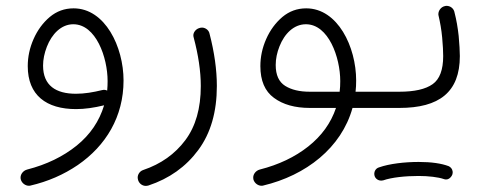

<svg xmlns="http://www.w3.org/2000/svg" viewBox="-20 -356 1629 642"><path d="M226.1 -328.1C195.8 -328.1 169.4 -318.4 146.5 -299.3C123.5 -279.8 105.5 -255.4 92.3 -225.6C79.1 -195.8 72.8 -165.5 72.8 -134.8C72.8 -37.6 134.8 8.8 234.4 8.8C263.2 8.8 294.4 4.4 328.1 -3.9C312 49.3 281.7 94.2 236.3 130.9C190.9 167.5 135.7 194.3 70.8 210.9C56.6 214.8 48.8 227.1 48.8 237.3C48.8 239.3 48.8 241.2 49.3 243.2C52.7 257.3 65.9 265.1 76.2 265.1C78.1 265.1 80.1 265.1 81.5 264.6C140.1 251 192.9 228 240.2 195.8C334 131.3 393.1 34.2 393.1 -86.9C393.1 -199.2 331.5 -328.1 226.1 -328.1ZM124 -136.7C124 -157.2 128.4 -178.2 136.7 -199.7C153.3 -242.2 184.6 -274.9 225.1 -274.9C300.8 -274.9 339.8 -164.1 339.8 -85C339.8 -74.2 339.4 -63.5 338.4 -53.2C335 -54.7 331.1 -55.7 327.6 -55.7C325.7 -55.7 323.7 -55.2 321.3 -54.7C291.5 -47.4 262.7 -42.5 233.9 -42.5C167 -42.5 124 -69.8 124 -136.7Z M645 -261.7C633.8 -257.8 626.5 -247.1 626.5 -237.8C626.5 -235.4 627 -232.4 627.9 -229.5C643.1 -172.4 651.4 -117.7 651.4 -68.4C651.4 6.3 634.3 66.4 599.6 112.8C564.9 159.2 518.1 192.4 459 212.4C446.8 216.3 440.4 228 440.4 237.3C440.4 240.2 440.9 243.2 441.9 246.6C446.3 259.8 458 265.6 467.3 265.6C470.2 265.6 473.1 265.1 476.6 264.2C545.9 241.2 601.6 201.7 643.1 145.5C684.6 89.4 705.1 18.1 705.1 -68.4C705.1 -122.6 696.8 -181.2 680.7 -243.2C678.2 -256.8 665 -263.7 655.8 -263.7C652.3 -263.7 648.4 -263.2 645 -261.7Z M1103.5 4.9C1086.4 55.7 1055.2 98.6 1010.7 133.8C966.3 168.9 912.1 194.8 848.6 210.9C834.5 214.8 826.7 227.1 826.7 237.3C826.7 239.3 826.7 241.2 827.1 243.2C830.6 257.3 843.8 265.1 854 265.1C856 265.1 857.9 265.1 859.4 264.6C1003.4 230.5 1121.6 138.2 1158.7 4.9H1242.2C1257.3 4.9 1269 -6.8 1269 -22C1269 -37.1 1257.3 -49.3 1242.2 -49.3H1168.9C1170.4 -61.5 1170.9 -74.2 1170.9 -86.9C1170.9 -199.2 1109.4 -328.1 1003.9 -328.1C973.6 -328.1 947.3 -318.4 924.3 -299.3C901.4 -279.8 883.3 -255.4 870.1 -225.6C856.9 -195.8 850.6 -165.5 850.6 -134.8C850.6 -86.4 865.7 -50.8 896 -28.8C926.3 -6.3 966.3 4.9 1016.1 4.9ZM1015.6 -49.3C981.9 -49.3 954.6 -55.7 933.6 -68.8C912.6 -82 901.9 -105 901.9 -138.7C901.9 -159.2 906.2 -180.2 914.6 -201.2C931.2 -243.2 962.4 -274.9 1002.9 -274.9C1078.6 -274.9 1117.7 -164.1 1117.7 -85C1117.7 -72.8 1117.2 -61 1115.7 -49.3Z M1214.8 -22C1214.8 -6.8 1227.1 4.9 1242.2 4.9H1315.4C1330.6 4.9 1343.3 -6.8 1343.3 -22C1343.3 -37.1 1330.6 -49.3 1315.4 -49.3H1242.2C1227.1 -49.3 1214.8 -37.1 1214.8 -22Z M1288.6 -22C1288.6 -6.8 1300.3 4.9 1315.4 4.9C1448.7 4.9 1517.6 -47.9 1517.6 -168.5C1517.6 -185.5 1516.1 -208 1513.7 -235.8C1510.7 -263.2 1506.3 -289.1 1500 -313.5C1497.6 -328.6 1484.9 -336.4 1473.6 -336.4C1472.2 -336.4 1470.2 -336.4 1468.8 -335.9C1454.6 -333.5 1445.8 -320.3 1445.8 -309.1C1445.8 -307.6 1445.8 -305.7 1446.3 -304.2C1451.7 -281.2 1456.1 -256.8 1458.5 -230.5C1460.9 -204.1 1461.9 -183.6 1461.9 -168.5C1461.9 -122.6 1450.2 -91.3 1426.8 -74.7C1402.8 -57.6 1365.7 -49.3 1315.4 -49.3C1300.3 -49.3 1288.6 -37.1 1288.6 -22ZM1232.4 231.9C1235.8 243.2 1246.6 248 1254.4 248C1256.8 248 1258.8 247.6 1261.2 247.1C1289.1 237.3 1335 232.4 1379.9 232.4C1412.6 232.4 1445.8 236.3 1463.9 242.7C1466.3 243.7 1469.2 244.1 1471.7 244.1C1479 244.1 1484.9 240.2 1490.2 232.4C1492.7 228.5 1493.7 224.6 1493.7 220.7C1493.7 216.3 1492.7 206.1 1480.5 199.7C1456.1 190.4 1422.4 185.5 1379.9 185.5C1333.5 185.5 1282.2 191.4 1247.6 203.6C1235.4 207 1231.4 218.3 1231.4 225.6C1231.4 227.5 1231.9 229.5 1232.4 231.9Z"/></svg>

Font: Mikhak Light
Style: Regular
Weight: 300
Designer: Amin Abedi
Version: Version 3.2